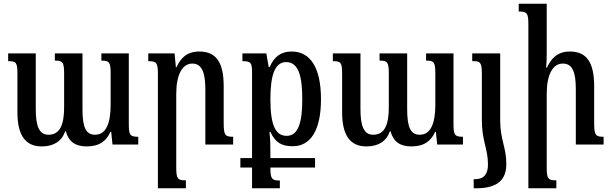

<svg xmlns="http://www.w3.org/2000/svg" viewBox="-20 -780 3301 1036"><path d="M527 -492V-453C570 -453 577 -445 577 -382V-215C577 -116 553 -53 493 -53C443 -53 425 -94 425 -191V-492H276V-453C319 -453 326 -445 326 -380V-202C326 -108 304 -53 242 -53C191 -53 173 -100 173 -191V-492H24V-450C68 -450 74 -443 74 -379V-174C74 -46 120 10 205 10C269 10 313 -17 332 -72H335C351 -14 388 10 448 10C518 10 555 -21 576 -69H580L587 0H726V-42C680 -42 675 -52 675 -114V-492Z M1238 -42C1195 -42 1187 -50 1187 -116V-315C1187 -444 1146 -502 1056 -502C987 -502 955 -466 932 -417H929L922 -492H780V-450C825 -450 832 -441 832 -380V236H983V193C940 193 931 187 931 124V-273C931 -378 964 -437 1018 -437C1072 -437 1088 -382 1088 -298V0H1238Z M1277 124H1340V236H1490V194C1451 194 1439 189 1439 130V124H1680V73H1439V53C1439 11 1439 -22 1434 -68H1439C1466 -11 1498 9 1560 9C1654 9 1712 -74 1712 -245C1712 -414 1655 -502 1554 -502C1495 -502 1459 -474 1435 -418H1430L1417 -492H1288V-450C1334 -450 1340 -442 1340 -386V73H1277ZM1527 -47C1471 -47 1439 -95 1439 -245C1439 -379 1465 -445 1524 -445C1591 -445 1611 -369 1611 -244C1611 -120 1590 -47 1527 -47Z M2279 -492V-453C2322 -453 2329 -445 2329 -382V-215C2329 -116 2305 -53 2245 -53C2195 -53 2177 -94 2177 -191V-492H2028V-453C2071 -453 2078 -445 2078 -380V-202C2078 -108 2056 -53 1994 -53C1943 -53 1925 -100 1925 -191V-492H1776V-450C1820 -450 1826 -443 1826 -379V-174C1826 -46 1872 10 1957 10C2021 10 2065 -17 2084 -72H2087C2103 -14 2140 10 2200 10C2270 10 2307 -21 2328 -69H2332L2339 0H2478V-42C2432 -42 2427 -52 2427 -114V-492Z M2580 -132C2580 -19 2613 22 2613 108C2613 161 2590 187 2542 187H2536V236H2549C2664 236 2712 191 2712 105C2712 13 2679 -24 2679 -131V-492H2528V-450H2537C2574 -450 2580 -439 2580 -377Z M3237 -42C3194 -42 3186 -50 3186 -116V-315C3186 -444 3145 -502 3055 -502C2986 -502 2954 -463 2931 -415H2927C2929 -440 2930 -466 2930 -492V-760H2779V-718C2824 -718 2831 -709 2831 -648V236H2982V193C2939 193 2930 187 2930 124V-273C2930 -379 2963 -437 3017 -437C3071 -437 3087 -387 3087 -298V0H3237Z"/></svg>

Font: Noto Serif Armenian ExtraCondensed SemiBold
Style: Regular
Weight: 600
Width: 2
Designer: Monotype Design Team
Foundry: Monotype Imaging Inc.
Version: Version 2.008